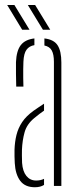

<svg xmlns="http://www.w3.org/2000/svg" viewBox="-20 -762 328 787"><path d="M40.5 -93.5Q40 -108 39.5 -121Q39 -134 39.5 -148Q40.5 -180.5 47.5 -208.8Q54.5 -237 70.8 -261.5Q87 -286 117.5 -308Q127.5 -315 138.2 -322.2Q149 -329.5 160.5 -337V-308.5Q151.5 -302.5 141.8 -295Q132 -287.5 120.5 -278Q90 -253 80.8 -219.8Q71.5 -186.5 70 -148Q69.5 -140 69.8 -125Q70 -110 70.5 -94.5Q73 -59.5 88.2 -40.8Q103.5 -22 128 -22Q147 -22 160.5 -29V-4Q145.5 5.5 123 5.5Q82.5 5.5 62.8 -21Q43 -47.5 40.5 -93.5ZM46.5 -407Q46 -432 45.5 -459.2Q45 -486.5 45.5 -507.5Q47.5 -554 65.2 -577Q83 -600 121 -604.5V-577Q100 -573.5 88.8 -558.2Q77.5 -543 76 -509Q75.5 -495.5 75.2 -478.2Q75 -461 75.2 -442.5Q75.5 -424 76 -407ZM201 0V-508.5Q201 -539 192.2 -555Q183.5 -571 162 -575.5V-604.5Q201 -600 216.2 -576.2Q231.5 -552.5 231.5 -505.5V0ZM71 -640 9.5 -741.5H39L101 -640ZM156 -640 94 -741.5H124L186 -640Z"/></svg>

Font: Big Shoulders Stencil Display ExtraLight
Style: Regular
Weight: 250
Designer: Patric King
Foundry: XO Type Co
Version: Version 2.001